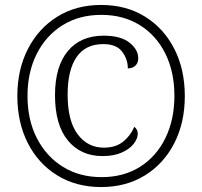

<svg xmlns="http://www.w3.org/2000/svg" viewBox="-20 -745 816 775"><path d="M388 10Q287 10 210.5 -37.5Q134 -85 92 -168Q50 -251 50 -358Q50 -464 92.5 -547Q135 -630 211 -677.5Q287 -725 388 -725Q490 -725 566 -677.5Q642 -630 684 -547Q726 -464 726 -357Q726 -250 683.5 -167Q641 -84 565 -37Q489 10 388 10ZM390 -30Q479 -30 545 -71.5Q611 -113 647.5 -187.5Q684 -262 684 -358Q684 -455 647.5 -528.5Q611 -602 544.5 -643.5Q478 -685 389 -685Q300 -685 233 -643.5Q166 -602 128.5 -528Q91 -454 91 -358Q91 -260 129.5 -186Q168 -112 235 -71Q302 -30 390 -30ZM394 -115Q306 -115 254 -178Q202 -241 202 -361Q202 -476 253.5 -538.5Q305 -601 399 -601Q467 -601 502.5 -573Q538 -545 538 -510Q538 -491 526.5 -480Q515 -469 496 -469Q496 -506 473 -536.5Q450 -567 397 -567Q325 -567 289 -514.5Q253 -462 253 -363Q253 -257 293.5 -203Q334 -149 399 -149Q448 -149 478 -174Q508 -199 522 -233Q536 -223 536 -205Q536 -186 520 -165Q504 -144 472 -129.5Q440 -115 394 -115Z"/></svg>

Font: Noto Serif Hebrew SemiCondensed Light
Style: Regular
Weight: 300
Width: 4
Designer: Monotype Design Team
Foundry: Monotype Imaging Inc.
Version: Version 2.004; ttfautohint (v1.8.4.7-5d5b)